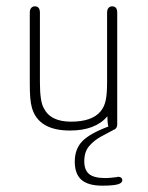

<svg xmlns="http://www.w3.org/2000/svg" viewBox="-20 -402 467 606"><path d="M319 -35Q319 -7 323.5 0.5Q328 8 335 8Q342 8 346 3Q350 -2 350 -10V-362Q350 -372 346 -377Q342 -382 334 -382Q327 -382 322.5 -377Q318 -372 318 -362V-142Q318 -105 313.5 -84.5Q309 -64 297 -50Q270 -18 204 -18Q172 -18 150.5 -28.5Q129 -39 118 -61Q106 -82 106 -142V-362Q106 -372 102 -377Q98 -382 90 -382Q83 -382 78.5 -377Q74 -372 74 -362V-139Q74 -111 75.5 -93Q77 -75 81 -61Q102 10 201 10Q281 10 319 -35ZM342 6 323 -3Q264 19 240 43.5Q216 68 216 108Q216 147 237 165.5Q258 184 303 184Q336 184 351 180Q366 176 366 167Q366 162 362.5 159Q359 156 354 156Q353 156 352 156Q351 156 349 157Q340 158 330.5 159Q321 160 312 160Q277 160 261.5 147.5Q246 135 246 107Q246 77 261.5 59Q277 41 299 29Q321 17 342 6Z"/></svg>

Font: Beiruti ExtraLight
Style: Regular
Weight: 250
Designer: Arlette Boutros
Foundry: Boutros
Version: Version 1.41